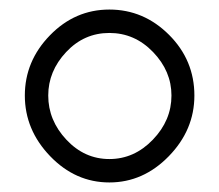

<svg xmlns="http://www.w3.org/2000/svg" viewBox="-20 -788 459 402"><path d="M32 -588C32 -540 49.7 -497.7 85 -461C120.3 -424.3 161.7 -406 209 -406C256.3 -406 297.8 -424.3 333.5 -461C369.2 -497.7 387 -540 387 -588C387 -637.3 369.3 -679.7 334 -715C298.7 -750.3 257 -768 209 -768C161 -768 119.5 -750 84.5 -714C49.5 -678 32 -636 32 -588ZM81 -588C81 -622 93.5 -652.3 118.5 -679C143.5 -705.7 173.7 -719 209 -719C244.3 -719 274.8 -705.7 300.5 -679C326.2 -652.3 339 -622 339 -588C339 -553.3 326 -522.5 300 -495.5C274 -468.5 243.7 -455 209 -455C174.3 -455 144.3 -468.5 119 -495.5C93.7 -522.5 81 -553.3 81 -588Z"/></svg>

Font: Terminal Dosis
Style: Book
Weight: 400
Designer: EdgarTolentino, PabloImpallari, IginoMarini
Foundry: EdgarTolentino, PabloImpallari, IginoMarini
Version: Version 1.006